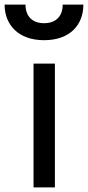

<svg xmlns="http://www.w3.org/2000/svg" viewBox="-88 -816 383 836"><path d="M58 0H151V-539H58ZM-68 -796C-68 -710 -10 -641 104 -641C217 -641 275 -708 275 -796H185C185 -745 155 -715 104 -715C53 -715 23 -745 23 -796Z"/></svg>

Font: Mluvka Medium
Style: Regular
Weight: 500
Designer: Modified by Jiří Krblich, Original typeface by Gumpita Rahayu
Foundry: Gumpita Rahayu & Jiří Krblich
Version: Version 2.000;Glyphs 3.1.1 (3134)